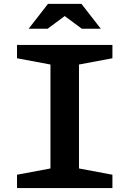

<svg xmlns="http://www.w3.org/2000/svg" viewBox="-20 -959 660 979"><path d="M66.8 -68.1 272.4 -106.6 237.3 -50.8V-679.2L272.4 -623.4L66.8 -661.9V-730H553.2V-661.9L347.6 -623.4L382.7 -679.2V-50.8L347.6 -106.6L553.2 -68.1V0H66.8ZM224.8 -939.4H395.2L493.9 -812.5H397.2L297.7 -886.2H322.3L222.8 -812.5H126.1Z"/></svg>

Font: Monaspace Xenon Var ExtraLight
Style: Regular
Weight: 200
Designer: Riley Cran and the Lettermatic Team
Version: Version 1.200 (Monaspace Xenon Var)